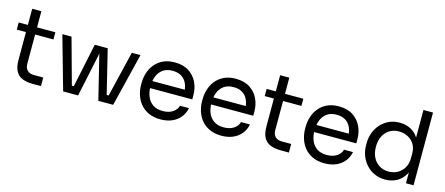

<svg xmlns="http://www.w3.org/2000/svg" viewBox="-50 -1287 4310 1861"><g transform="rotate(15 2105.5 -356.0)"><path d="M382 6H300Q240 6 196.5 -11Q153 -28 129.5 -69.5Q106 -111 106 -182V-696H198V-170Q198 -127 221.5 -103.5Q245 -80 288 -80H382ZM382 -462H14V-534H382Z M753 0H674L782 -516H912L1038 0H956L830 -514H862ZM736 0H625V-76H736ZM691 0H603L452 -534H544ZM1087 0H976V-76H1087ZM1105 0H1021L1149 -534H1236Z M1583 18Q1513 18 1462 -6Q1411 -30 1379 -69.5Q1347 -109 1331.5 -158Q1316 -207 1316 -258V-276Q1316 -328 1331.5 -377Q1347 -426 1379 -465.5Q1411 -505 1460.5 -528.5Q1510 -552 1577 -552Q1664 -552 1720.5 -514.5Q1777 -477 1804.5 -418Q1832 -359 1832 -292V-249H1358V-321H1762L1740 -282Q1740 -339 1722 -380.5Q1704 -422 1668 -445Q1632 -468 1577 -468Q1520 -468 1482.5 -442Q1445 -416 1426.5 -371Q1408 -326 1408 -267Q1408 -210 1426.5 -164.5Q1445 -119 1484 -92.5Q1523 -66 1583 -66Q1646 -66 1685.5 -94Q1725 -122 1733 -159H1823Q1812 -104 1779 -64Q1746 -24 1696 -3Q1646 18 1583 18Z M2195 18Q2125 18 2074 -6Q2023 -30 1991 -69.5Q1959 -109 1943.5 -158Q1928 -207 1928 -258V-276Q1928 -328 1943.5 -377Q1959 -426 1991 -465.5Q2023 -505 2072.5 -528.5Q2122 -552 2189 -552Q2276 -552 2332.5 -514.5Q2389 -477 2416.5 -418Q2444 -359 2444 -292V-249H1970V-321H2374L2352 -282Q2352 -339 2334 -380.5Q2316 -422 2280 -445Q2244 -468 2189 -468Q2132 -468 2094.5 -442Q2057 -416 2038.5 -371Q2020 -326 2020 -267Q2020 -210 2038.5 -164.5Q2057 -119 2096 -92.5Q2135 -66 2195 -66Q2258 -66 2297.5 -94Q2337 -122 2345 -159H2435Q2424 -104 2391 -64Q2358 -24 2308 -3Q2258 18 2195 18Z M2870 6H2788Q2728 6 2684.5 -11Q2641 -28 2617.5 -69.5Q2594 -111 2594 -182V-696H2686V-170Q2686 -127 2709.5 -103.5Q2733 -80 2776 -80H2870ZM2870 -462H2502V-534H2870Z M3229 18Q3159 18 3108 -6Q3057 -30 3025 -69.5Q2993 -109 2977.5 -158Q2962 -207 2962 -258V-276Q2962 -328 2977.5 -377Q2993 -426 3025 -465.5Q3057 -505 3106.5 -528.5Q3156 -552 3223 -552Q3310 -552 3366.5 -514.5Q3423 -477 3450.5 -418Q3478 -359 3478 -292V-249H3004V-321H3408L3386 -282Q3386 -339 3368 -380.5Q3350 -422 3314 -445Q3278 -468 3223 -468Q3166 -468 3128.5 -442Q3091 -416 3072.5 -371Q3054 -326 3054 -267Q3054 -210 3072.5 -164.5Q3091 -119 3130 -92.5Q3169 -66 3229 -66Q3292 -66 3331.5 -94Q3371 -122 3379 -159H3469Q3458 -104 3425 -64Q3392 -24 3342 -3Q3292 18 3229 18Z M3837 18Q3780 18 3732 -3Q3684 -24 3648.5 -62Q3613 -100 3593.5 -150Q3574 -200 3574 -258V-276Q3574 -333 3593 -383Q3612 -433 3646.5 -471Q3681 -509 3728.5 -530.5Q3776 -552 3834 -552Q3895 -552 3945 -526.5Q3995 -501 4027 -447Q4059 -393 4063 -307L4023 -371V-730H4119V0H4043V-237H4071Q4067 -146 4033 -89.5Q3999 -33 3947.5 -7.5Q3896 18 3837 18ZM3850 -66Q3899 -66 3939 -88Q3979 -110 4003 -151.5Q4027 -193 4027 -249V-295Q4027 -350 4002.5 -388.5Q3978 -427 3937.5 -447.5Q3897 -468 3849 -468Q3796 -468 3755.5 -443Q3715 -418 3692.5 -373Q3670 -328 3670 -267Q3670 -206 3693 -160.5Q3716 -115 3757 -90.5Q3798 -66 3850 -66Z"/></g></svg>

Font: Sora Variable
Style: Regular
Weight: 400
Designer: Jonathan Barnbrook, Julián Moncada
Foundry: Barnbrook Fonts
Version: Version 2.000